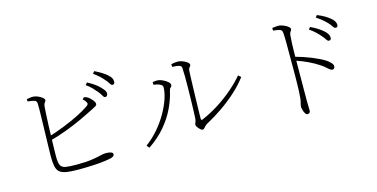

<svg xmlns="http://www.w3.org/2000/svg" viewBox="-78 -1171 3157 1609"><g transform="rotate(-15 1500.0 -366.5)"><path d="M825 -538Q814 -540 805.5 -556.5Q797 -573 781 -592Q765 -612 744 -634Q723 -656 693 -677L709 -696Q745 -677 770.5 -658.5Q796 -640 812 -623Q831 -604 840 -590Q849 -576 848 -561Q847 -550 840.5 -543.5Q834 -537 825 -538ZM447 -9Q386 -9 348 -15.5Q310 -22 290 -39Q270 -56 263 -88.5Q256 -121 256 -172Q256 -189 257 -225.5Q258 -262 259 -309Q260 -356 261.5 -407Q263 -458 264 -504Q265 -550 265.5 -584Q266 -618 265 -631Q264 -654 246.5 -660.5Q229 -667 187 -671L186 -691Q203 -694 218.5 -696.5Q234 -699 248 -697Q261 -696 275.5 -690.5Q290 -685 303.5 -677Q317 -669 325.5 -660.5Q334 -652 334 -645Q334 -637 329.5 -632Q325 -627 320.5 -619Q316 -611 314 -595Q312 -573 309.5 -528.5Q307 -484 305 -429.5Q303 -375 301.5 -321Q300 -267 299 -224.5Q298 -182 298 -162Q298 -110 309.5 -87Q321 -64 353.5 -58.5Q386 -53 448 -53Q530 -53 579.5 -60.5Q629 -68 658.5 -75.5Q688 -83 708 -83Q734 -83 751.5 -77Q769 -71 769 -58Q769 -48 761.5 -42Q754 -36 742 -32Q724 -27 686 -21.5Q648 -16 588.5 -12.5Q529 -9 447 -9ZM271 -335Q348 -358 422 -387.5Q496 -417 556.5 -447.5Q617 -478 652 -503Q666 -513 668 -520Q670 -527 663 -538Q659 -546 652 -553.5Q645 -561 637 -568L653 -583Q663 -581 671 -578Q679 -575 685 -571Q701 -561 719 -539.5Q737 -518 737 -503Q737 -490 719.5 -481.5Q702 -473 674 -458Q641 -441 580.5 -412.5Q520 -384 442 -354Q364 -324 276 -301ZM911 -621Q900 -622 890.5 -638.5Q881 -655 864 -674Q847 -694 827.5 -712.5Q808 -731 777 -753L792 -772Q827 -755 853.5 -738.5Q880 -722 897 -706Q917 -688 924.5 -673.5Q932 -659 931 -643Q931 -632 925.5 -626.5Q920 -621 911 -621Z M1543 -63Q1537 -63 1529 -69Q1521 -75 1513 -84Q1505 -93 1500 -101.5Q1495 -110 1495 -116Q1495 -125 1497.5 -130.5Q1500 -136 1503.5 -145.5Q1507 -155 1508 -175Q1509 -193 1510.5 -233Q1512 -273 1513 -324.5Q1514 -376 1515 -430Q1516 -484 1515.5 -530.5Q1515 -577 1513 -606Q1512 -624 1492.5 -630Q1473 -636 1433 -637L1431 -660Q1448 -665 1461.5 -666.5Q1475 -668 1490 -668Q1503 -668 1519 -663Q1535 -658 1549.5 -650.5Q1564 -643 1573.5 -634.5Q1583 -626 1583 -618Q1583 -608 1578.5 -603Q1574 -598 1569 -591.5Q1564 -585 1563 -571Q1562 -559 1560.5 -520.5Q1559 -482 1557.5 -430Q1556 -378 1554.5 -323.5Q1553 -269 1552 -224Q1551 -179 1551 -156Q1551 -140 1564 -145Q1643 -179 1714.5 -225Q1786 -271 1845.5 -323Q1905 -375 1947 -425L1970 -406Q1927 -348 1866 -292.5Q1805 -237 1735 -188.5Q1665 -140 1594 -102Q1582 -96 1574 -86.5Q1566 -77 1559 -70Q1552 -63 1543 -63ZM1054 -55Q1115 -100 1164 -157.5Q1213 -215 1247.5 -276Q1282 -337 1300.5 -393Q1319 -449 1319 -491Q1319 -506 1304 -515Q1289 -524 1270.5 -528Q1252 -532 1242 -533V-556Q1251 -558 1265 -559.5Q1279 -561 1292 -559Q1304 -558 1319.5 -551.5Q1335 -545 1350.5 -535.5Q1366 -526 1376 -515.5Q1386 -505 1386 -495Q1386 -481 1376.5 -474.5Q1367 -468 1363 -450Q1347 -377 1311.5 -302.5Q1276 -228 1217.5 -159Q1159 -90 1073 -32Z M2760 -509Q2748 -509 2738 -525.5Q2728 -542 2711 -561Q2695 -580 2673.5 -600.5Q2652 -621 2620 -643L2635 -661Q2672 -644 2698 -627Q2724 -610 2741 -595Q2761 -578 2770 -562Q2779 -546 2779 -530Q2779 -520 2774 -514.5Q2769 -509 2760 -509ZM2427 39Q2415 39 2406.5 24.5Q2398 10 2393.5 -7.5Q2389 -25 2389 -34Q2389 -49 2394 -64Q2399 -79 2402 -106Q2405 -134 2406.5 -177Q2408 -220 2408.5 -268.5Q2409 -317 2409 -362Q2409 -407 2409 -438Q2409 -468 2409 -500.5Q2409 -533 2409 -564.5Q2409 -596 2408.5 -624Q2408 -652 2406 -671Q2405 -694 2388 -701Q2371 -708 2328 -712L2327 -735Q2345 -737 2357 -738.5Q2369 -740 2379 -740Q2394 -740 2410.5 -734.5Q2427 -729 2442.5 -721Q2458 -713 2467.5 -704Q2477 -695 2477 -687Q2477 -679 2473 -674Q2469 -669 2464.5 -661.5Q2460 -654 2458 -638Q2455 -610 2453.5 -572.5Q2452 -535 2451.5 -499Q2451 -463 2451 -437Q2451 -424 2450.5 -383.5Q2450 -343 2450 -288.5Q2450 -234 2449.5 -177Q2449 -120 2449 -73Q2449 -42 2450 -20.5Q2451 1 2451 15Q2451 27 2444.5 33Q2438 39 2427 39ZM2724 -267Q2717 -267 2709.5 -271.5Q2702 -276 2692.5 -284.5Q2683 -293 2669.5 -304.5Q2656 -316 2636 -329Q2597 -355 2549 -378Q2501 -401 2444 -420V-454Q2516 -435 2585 -407Q2654 -379 2696 -352Q2715 -339 2730.5 -323Q2746 -307 2746 -291Q2746 -282 2740.5 -274.5Q2735 -267 2724 -267ZM2842 -599Q2831 -599 2820.5 -615Q2810 -631 2793 -650Q2775 -669 2754.5 -686.5Q2734 -704 2702 -725L2716 -743Q2753 -728 2779.5 -712.5Q2806 -697 2823 -682Q2843 -666 2852 -650.5Q2861 -635 2861 -620Q2861 -609 2856 -604Q2851 -599 2842 -599Z"/></g></svg>

Font: Noto Serif JP ExtraLight
Style: Regular
Weight: 200
Designer: Ryoko NISHIZUKA  (kana & ideographs); Frank Grießhammer (Latin, Greek & Cyrillic); Wenlong ZHANG  (bopomofo); Sandoll Co
Foundry: Adobe
Version: Version 2.002-H1;hotconv 1.1.0;makeotfexe 2.6.0